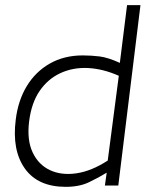

<svg xmlns="http://www.w3.org/2000/svg" viewBox="-20 -720 565 745"><path d="M235 5Q127 5 76.5 -66Q26 -137 41 -255Q50 -330 84 -386Q118 -442 173.5 -473.5Q229 -505 301 -505Q334 -505 366.5 -501Q399 -497 445 -476L473 -700H525L439 0H387L394 -50Q363 -31 325.5 -13Q288 5 235 5ZM398 -97 441 -426Q380 -453 322 -456Q264 -459 215 -436.5Q166 -414 134 -367.5Q102 -321 93 -249Q84 -177 106.5 -129Q129 -81 173.5 -60Q218 -39 276.5 -47.5Q335 -56 398 -97Z"/></svg>

Font: Kulim Park ExtraLight
Style: Italic
Weight: 275
Italic angle: -8°
Designer: Noponies / Dale Sattler
Foundry: Noponies
Version: Version 1.000; ttfautohint (v1.8.3)